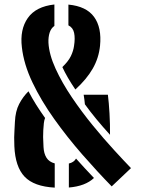

<svg xmlns="http://www.w3.org/2000/svg" viewBox="-20 -828 647 856"><path d="M478 3Q413 -63.5 346.2 -140Q279.5 -216.5 221.5 -297.8Q163.5 -379 124.8 -460.2Q86 -541.5 77.5 -617.5Q68 -696.5 104 -747.8Q140 -799 222.5 -808V-712.5Q207.5 -702 201.2 -682.2Q195 -662.5 196 -637.5Q199 -584.5 227.8 -521.8Q256.5 -459 300.5 -394Q344.5 -329 394 -268.5Q443.5 -208 488.8 -158.8Q534 -109.5 564 -78.5ZM316 -429Q278.5 -484 258 -529Q285 -555 296 -578Q307 -601 310 -623Q315.5 -657 310.5 -681Q305.5 -705 285 -715V-807.5Q365 -800 399.5 -752.5Q434 -705 426 -624Q420.5 -569.5 393.5 -522.2Q366.5 -475 316 -429ZM224 8.5Q131.5 3.5 89.8 -40.2Q48 -84 44 -176Q43 -200 43.2 -215.8Q43.5 -231.5 44.5 -246.8Q45.5 -262 46.5 -284.5Q48.5 -332 65.5 -364.5Q82.5 -397 107 -421Q122.5 -391 141.2 -361.2Q160 -331.5 181 -302Q177 -292 175.5 -279Q174 -261.5 173 -247.8Q172 -234 172.2 -217Q172.5 -200 174 -172.5Q175.5 -143.5 187.2 -124.8Q199 -106 224 -99.5ZM470.5 -227Q438.5 -262 410 -296.5Q381.5 -331 358.5 -363Q357.5 -373.5 356.2 -384Q355 -394.5 353 -405.5H461Q465.5 -370.5 468.2 -322Q471 -273.5 470.5 -227ZM287 8V-99Q309.5 -104 319 -121Q339 -98.5 359 -77Q379 -55.5 399 -34.5Q360.5 2 287 8Z"/></svg>

Font: Big Shoulders Stencil Text ExtraBold
Style: Regular
Weight: 800
Designer: Patric King
Foundry: XO Type Co
Version: Version 1.000